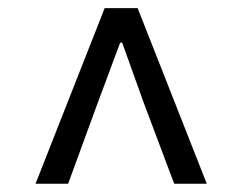

<svg xmlns="http://www.w3.org/2000/svg" viewBox="-20 -769 595 472"><path d="M67.4 -317.4 237.3 -749H318.4L488.3 -317.4H408.2L334 -514.6L280.3 -664.1H275.4L219.7 -514.6L147.5 -317.4Z"/></svg>

Font: irohakakuC Regular
Style: Regular
Weight: 400
Designer: [Source Han Sans]
Ryoko NISHIZUKA Ë•øÂ°öÊ∂ºÂ≠ê (kana & ideographs); Paul D. Hunt (Latin, Greek & Cyrillic); Wenlong ZHAN
Version: Version 1.001.20160904